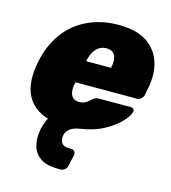

<svg xmlns="http://www.w3.org/2000/svg" viewBox="-111 -621 831 931"><g transform="rotate(15 304.5 -155.0)"><path d="M264 220Q208 220 176.5 198Q145 176 135.5 138.5Q126 101 135 55Q139 39 144 25Q149 11 156 -2Q81 -24 49.5 -86.5Q18 -149 38 -252Q39 -256 40 -261.5Q41 -267 42 -271Q62 -354 108 -412Q154 -470 221.5 -500Q289 -530 370 -530Q463 -530 515.5 -493.5Q568 -457 585 -396.5Q602 -336 585 -261L580 -233Q577 -223 568 -215Q559 -207 548 -207H239L238 -201Q233 -177 235.5 -158.5Q238 -140 249.5 -129.5Q261 -119 282 -119Q294 -119 304 -123Q314 -127 322 -133.5Q330 -140 337 -146Q348 -155 354.5 -157.5Q361 -160 373 -160H529Q539 -160 544 -154Q549 -148 546 -139Q541 -118 512.5 -88Q484 -58 435.5 -31.5Q387 -5 319 5Q287 10 270 23Q253 36 249 55Q244 75 253 92.5Q262 110 292 110H303Q313 110 319.5 117.5Q326 125 324 136L311 194Q309 205 299.5 212.5Q290 220 279 220ZM263 -319H388V-321Q394 -348 390.5 -367Q387 -386 375 -395.5Q363 -405 343 -405Q323 -405 307 -395.5Q291 -386 280 -367Q269 -348 263 -321Z"/></g></svg>

Font: Rubik ExtraBold
Style: Italic
Weight: 800
Italic angle: -12°
Designer: Hubert and Fischer
Foundry: Hubert and Fischer
Version: Version 2.300;gftools[0.9.30]